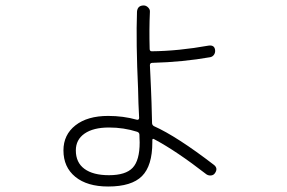

<svg xmlns="http://www.w3.org/2000/svg" viewBox="-20 -638 1040 696"><path d="M375 -175.8Q318.4 -175.8 286.6 -153.8Q254.9 -131.8 254.9 -92.8Q254.9 -48.8 286.1 -25.9Q317.4 -2.9 375 -2.9Q435.5 -2.9 460.9 -29.8Q486.3 -56.6 486.3 -122.1Q486.3 -126 485.8 -134.8Q485.4 -143.6 485.4 -149.4Q485.4 -157.2 477.5 -160.2Q428.7 -175.8 375 -175.8ZM372.1 38.1Q295.9 38.1 252.9 2.9Q210 -32.2 210 -92.8Q210 -149.4 253.4 -183.6Q296.9 -217.8 372.1 -217.8Q426.8 -217.8 475.6 -204.1Q483.4 -202.1 484.4 -210Q483.4 -227.5 481.9 -263.2Q480.5 -298.8 480.5 -316.4Q472.7 -484.4 476.6 -595.7Q478.5 -618.2 501 -618.2Q509.8 -618.2 517.1 -610.8Q524.4 -603.5 523.4 -594.7Q520.5 -534.2 522.5 -460.9Q522.5 -452.1 530.3 -452.1Q627 -453.1 736.3 -472.7Q757.8 -475.6 759.8 -456.1Q760.7 -447.3 755.9 -439.9Q751 -432.6 742.2 -430.7Q642.6 -413.1 532.2 -410.2Q523.4 -410.2 523.4 -401.4Q524.4 -387.7 525.4 -359.4Q526.4 -331.1 527.3 -317.4Q529.3 -276.4 531.2 -192.4Q531.2 -184.6 538.1 -180.7Q621.1 -143.6 755.9 -40Q771.5 -27.3 758.8 -9.8Q753.9 -2.9 745.1 -2Q736.3 -1 728.5 -5.9Q619.1 -90.8 540 -132.8Q532.2 -137.7 532.2 -129.9V-122.1Q532.2 -37.1 494.6 0.5Q457 38.1 372.1 38.1Z"/></svg>

Font: Rounded Mgen+ 2m light
Style: Regular
Weight: 200
Designer: [Source Han Sans]
Ryoko NISHIZUKA  (kana & ideographs); Paul D. Hunt (Latin, Greek & Cyrillic); Wenlong ZHANG  (bopomofo
Version: Version 1.059.20150602